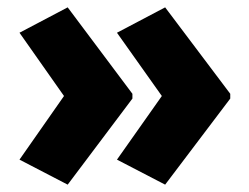

<svg xmlns="http://www.w3.org/2000/svg" viewBox="-20 -542 677 522"><path d="M606 -274V-287L429 -522L298 -453L420 -281L298 -108L429 -40ZM340 -274V-287L164 -522L33 -453L154 -281L33 -108L164 -40Z"/></svg>

Font: Noto Sans Thai SemCond Blk
Style: Regular
Weight: 900
Width: 4
Designer: Monotype Design Team
Foundry: Monotype Imaging Inc.
Version: Version 2.002